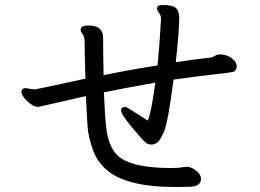

<svg xmlns="http://www.w3.org/2000/svg" viewBox="-20 -770 1040 769"><path d="M683 -21 737 -22Q785 -22 785 -54Q785 -76 753 -95Q739 -102 729 -102Q718 -102 707 -99.5Q696 -97 666 -97Q503 -97 450 -148Q411 -187 404 -272Q401 -301 399.5 -334Q398 -367 396 -400Q471 -416 602 -439Q586 -319 572 -287Q487 -342 482 -342Q465 -342 465 -327Q465 -313 504 -265.5Q543 -218 564 -198Q574 -191 587 -191Q599 -191 610.5 -199.5Q622 -208 637.5 -244.5Q653 -281 675 -451Q764 -464 829.5 -471Q895 -478 911 -481.5Q927 -485 928 -504Q928 -522 908 -537Q888 -552 862 -552Q850 -552 841 -546.5Q832 -541 828 -540Q748 -531 684 -521Q696 -629 698 -695Q698 -721 689 -733Q677 -750 632 -750Q609 -750 609 -736Q609 -728 617 -718.5Q625 -709 625 -694Q618 -574 611 -508Q507 -492 395 -469Q393 -544 393 -618Q393 -668 334 -668Q303 -668 303 -650Q303 -644 306.5 -639.5Q310 -635 314.5 -627.5Q319 -620 319 -592Q319 -564 322 -455Q251 -440 209 -430.5Q167 -421 148 -417.5Q129 -414 124.5 -413Q120 -412 119 -412Q102 -413 85 -417Q66 -417 66 -403Q66 -392 77 -378Q88 -364 103.5 -353Q119 -342 134 -342L324 -385Q326 -357 327 -328.5Q328 -300 331 -260.5Q334 -221 351.5 -171.5Q369 -122 408 -89Q486 -21 683 -21Z"/></svg>

Font: LXGW WenKai Mono TC
Style: Bold
Weight: 700
Designer: LXGW / Fontworks Inc.
Foundry: LXGW / Fontworks Inc.
Version: Version 1.330